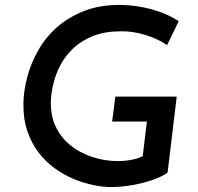

<svg xmlns="http://www.w3.org/2000/svg" viewBox="-20 -748 802 779"><path d="M660 -48Q639 -32 600.5 -18.5Q562 -5 516.5 3Q471 11 430 11Q398 11 359 3Q320 -5 280 -21.5Q240 -38 203 -64.5Q166 -91 137 -128.5Q108 -166 91 -216Q74 -266 75 -329Q76 -381 91 -437Q106 -493 136 -545.5Q166 -598 213 -639Q260 -680 324 -704.5Q388 -729 472 -728Q533 -727 594.5 -710.5Q656 -694 705 -662L658 -565Q620 -591 569 -606.5Q518 -622 470 -621Q406 -621 359 -602.5Q312 -584 279 -553.5Q246 -523 226 -485.5Q206 -448 196.5 -408Q187 -368 186 -332Q186 -281 202 -243Q218 -205 245.5 -177Q273 -149 306.5 -131.5Q340 -114 375.5 -105Q411 -96 442 -95Q473 -93 504.5 -98Q536 -103 559 -114L576 -255H435L448 -356H697Z"/></svg>

Font: Josefin Sans Medium
Style: Italic
Weight: 500
Italic angle: -7°
Designer: Santiago Orozco
Foundry: Typemade
Version: Version 2.000